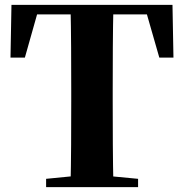

<svg xmlns="http://www.w3.org/2000/svg" viewBox="-20 -767 754 787"><path d="M169 0V-34L332 -50H378L546 -34V0ZM269 0Q271 -86 271.5 -174Q272 -262 272 -351V-395Q272 -484 271.5 -571.5Q271 -659 269 -747H445Q443 -661 442.5 -572.5Q442 -484 442 -395V-352Q442 -264 442.5 -176Q443 -88 445 0ZM23 -531 27 -747H687L691 -531H633L571 -747L651 -708H62L143 -747L82 -531Z"/></svg>

Font: Noto Serif TC ExtraLight Black
Style: Regular
Weight: 900
Version: Version 2.003-H1;hotconv 1.1.1;makeotfexe 2.6.0